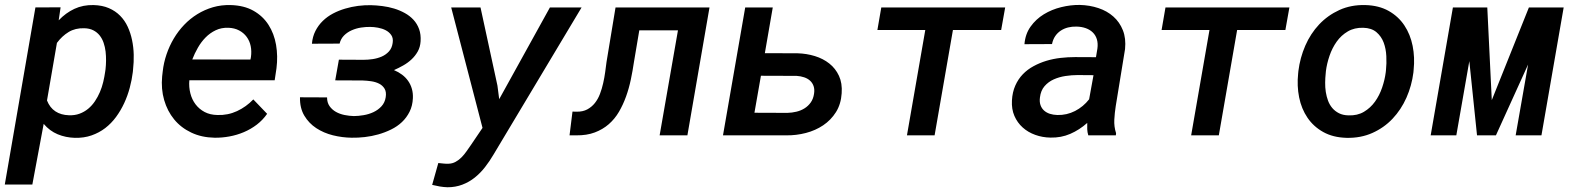

<svg xmlns="http://www.w3.org/2000/svg" viewBox="-32 -559 6508 793"><path d="M516.6 -261.7Q512.7 -229.5 503.9 -196.5Q495.1 -163.6 481 -133.1Q466.8 -102.5 447.3 -75.9Q427.7 -49.3 402.6 -30Q377.4 -10.7 346.2 0.2Q314.9 11.2 277.3 10.3Q239.3 9.3 206.3 -4.4Q173.3 -18.1 148.4 -47.4L101.6 203.1H-12.2L114.3 -528.3L218.3 -528.8L210.4 -475.1Q239.7 -505.9 275.4 -522.5Q311 -539.1 354.5 -538.1Q390.6 -537.1 417.7 -525.4Q444.8 -513.7 464.1 -494.1Q483.4 -474.6 495.4 -448.7Q507.3 -422.9 513.4 -393.6Q519.5 -364.3 520.3 -333.3Q521 -302.2 517.6 -272.5ZM403.8 -272.5Q405.8 -289.6 406 -308.6Q406.2 -327.6 404.1 -346.2Q401.9 -364.7 396 -382.1Q390.1 -399.4 379.6 -412.6Q369.1 -425.8 353.5 -433.8Q337.9 -441.9 315.4 -442.4Q278.8 -443.4 251.5 -426.8Q224.1 -410.2 203.1 -381.8L162.1 -144Q173.8 -114.3 196.8 -99.1Q219.7 -84 252.4 -83Q276.9 -82 296.6 -89.4Q316.4 -96.7 332.3 -109.9Q348.1 -123 360.1 -140.9Q372.1 -158.7 380.6 -178.7Q389.2 -198.7 394.3 -220.2Q399.4 -241.7 402.3 -262.2Z M854 9.8Q800.3 8.8 757.8 -11.5Q715.3 -31.7 687.3 -65.9Q659.2 -100.1 646 -145.8Q632.8 -191.4 637.7 -243.7L640.1 -264.2Q644 -299.8 655.8 -334.5Q667.5 -369.1 685.8 -399.9Q704.1 -430.7 728.5 -456.3Q752.9 -481.9 783 -500.5Q813 -519 847.4 -529.1Q881.8 -539.1 920.4 -538.1Q976.1 -536.6 1014.9 -514.6Q1053.7 -492.7 1076.9 -456.5Q1100.1 -420.4 1108.2 -373.8Q1116.2 -327.1 1109.9 -276.9L1102.5 -227.5H750Q747.6 -199.2 754.2 -173.6Q760.7 -147.9 775.6 -128.2Q790.5 -108.4 813.2 -96.4Q835.9 -84.5 866.2 -84Q909.2 -82.5 947 -100.1Q984.9 -117.7 1014.2 -148.4L1071.3 -88.9Q1053.2 -63 1028.6 -44.2Q1003.9 -25.4 975.1 -13.2Q946.3 -1 915.3 4.6Q884.3 10.3 854 9.8ZM911.6 -444.3Q882.3 -445.3 858.9 -434.1Q835.4 -422.9 817.1 -404.3Q798.8 -385.7 785.2 -361.8Q771.5 -337.9 762.2 -313.5L1002.4 -313L1004.4 -323.2Q1007.8 -347.2 1003.4 -368.7Q999 -390.1 986.8 -406.7Q974.6 -423.3 955.6 -433.3Q936.5 -443.4 911.6 -444.3Z M1469.7 -312Q1487.8 -312 1507.6 -314.9Q1527.3 -317.9 1544.7 -325.4Q1562 -333 1574.5 -346.7Q1586.9 -360.4 1589.8 -381.8Q1592.8 -401.4 1584 -414.1Q1575.2 -426.8 1561 -434.1Q1546.9 -441.4 1529.3 -444.6Q1511.7 -447.8 1497.1 -447.8Q1479 -448.2 1458.7 -445.1Q1438.5 -441.9 1420.4 -433.8Q1402.3 -425.8 1388.9 -412.4Q1375.5 -398.9 1370.6 -378.9L1256.3 -378.4Q1258.8 -407.7 1270.8 -431.2Q1282.7 -454.6 1301.3 -472.7Q1319.8 -490.7 1343.5 -503.2Q1367.2 -515.6 1393.6 -523.4Q1419.9 -531.2 1447 -534.7Q1474.1 -538.1 1500 -537.6Q1522.9 -537.1 1547.6 -533.9Q1572.3 -530.8 1595.7 -523.7Q1619.1 -516.6 1639.9 -505.1Q1660.6 -493.7 1675.8 -477.3Q1690.9 -460.9 1699 -438.7Q1707 -416.5 1705.1 -388.2Q1703.6 -364.7 1693.4 -346.4Q1683.1 -328.1 1667.7 -313.7Q1652.3 -299.3 1633.3 -288.6Q1614.3 -277.8 1595.2 -269.5Q1613.8 -261.7 1628.7 -250.5Q1643.6 -239.3 1653.8 -224.6Q1664.1 -210 1669.2 -191.9Q1674.3 -173.8 1673.3 -153.3Q1671.9 -122.1 1659.7 -97.7Q1647.5 -73.2 1628.2 -54.9Q1608.9 -36.6 1583.5 -24.2Q1558.1 -11.7 1530.5 -3.9Q1502.9 3.9 1474.6 7.1Q1446.3 10.3 1420.4 9.8Q1381.3 9.3 1343 -0.2Q1304.7 -9.8 1274.2 -29.8Q1243.7 -49.8 1224.9 -81.3Q1206.1 -112.8 1207 -157.2L1318.8 -156.7Q1318.8 -135.3 1329.1 -120.6Q1339.4 -106 1355.5 -96.9Q1371.6 -87.9 1391.1 -84Q1410.6 -80.1 1429.2 -79.6Q1447.8 -79.6 1469.5 -83.3Q1491.2 -86.9 1510.5 -95.9Q1529.8 -105 1543.7 -120.1Q1557.6 -135.3 1561 -157.2Q1564.5 -179.2 1556.4 -192.6Q1548.3 -206.1 1533.9 -213.4Q1519.5 -220.7 1501.2 -223.4Q1482.9 -226.1 1465.8 -226.6L1352.5 -227.1L1367.7 -312.5Z M2022.5 -205.6 2029.8 -149.4 2239.3 -528.3H2370.1L2005.9 80.1Q1990.2 106.9 1971.2 131.3Q1952.1 155.8 1929 174.3Q1905.8 192.9 1877.7 203.6Q1849.6 214.4 1816.4 214.4Q1800.3 213.9 1784.4 211.2Q1768.6 208.5 1752.9 204.6L1778.3 114.3Q1789.1 115.2 1799.8 116.5Q1810.5 117.7 1820.8 117.2Q1836.9 116.7 1850.3 109.1Q1863.8 101.6 1874.8 90.3Q1885.7 79.1 1895 65.7Q1904.3 52.2 1912.6 40.5L1960.9 -30.8L1831.5 -528.3H1952.6Z M2898.4 -528.3 2807.1 0H2692.4L2768.1 -433.6H2608.4L2586.4 -303.2Q2581.1 -267.1 2573.5 -230.7Q2565.9 -194.3 2553.7 -160.4Q2541.5 -126.5 2524.4 -97.2Q2507.3 -67.9 2482.4 -46.1Q2457.5 -24.4 2424.6 -12Q2391.6 0.5 2348.1 0H2320.3L2332.5 -98.1L2349.1 -97.7Q2375 -97.2 2393.6 -107.2Q2412.1 -117.2 2425 -133.5Q2438 -149.9 2446 -171.1Q2454.1 -192.4 2459.2 -215.3Q2464.4 -238.3 2467.5 -261Q2470.7 -283.7 2473.1 -303.2L2510.3 -528.3Z M3127 -339.4 3262.2 -338.9Q3299.3 -337.9 3333.5 -327.4Q3367.7 -316.9 3393.3 -296.6Q3418.9 -276.4 3433.1 -245.8Q3447.3 -215.3 3444.3 -173.8Q3441.4 -128.9 3420.7 -95.9Q3399.9 -63 3367.9 -41.5Q3335.9 -20 3296.4 -9.8Q3256.8 0.5 3215.8 0H2954.1L3045.9 -528.3H3159.7ZM3110.8 -246.1 3084 -93.3 3220.2 -92.8Q3239.3 -93.3 3257.6 -97.7Q3275.9 -102.1 3291 -111.6Q3306.2 -121.1 3316.7 -136Q3327.1 -150.9 3330.1 -171.4Q3333 -189.5 3328.4 -203.1Q3323.7 -216.8 3313.7 -225.8Q3303.7 -234.9 3289.3 -239.7Q3274.9 -244.6 3258.3 -245.6Z M4103 -435.1H3903.8L3828.1 0H3713.9L3789.6 -435.1H3591.8L3607.9 -528.3H4119.6Z M4462.9 0Q4459 -12.7 4458.5 -25.4Q4458 -38.1 4458.5 -51.3Q4426.3 -22.5 4388.4 -6.1Q4350.6 10.3 4306.6 9.3Q4273.4 8.8 4243.7 -2Q4213.9 -12.7 4191.9 -32.5Q4169.9 -52.2 4157.7 -80.3Q4145.5 -108.4 4147.5 -144Q4149.4 -178.7 4161.4 -205.6Q4173.3 -232.4 4192.4 -252.2Q4211.4 -272 4236.6 -285.6Q4261.7 -299.3 4290 -307.9Q4318.4 -316.4 4348.4 -319.8Q4378.4 -323.2 4408.2 -323.2L4494.6 -322.8L4500.5 -358.4Q4503.4 -379.9 4498.3 -396.7Q4493.2 -413.6 4481.4 -425Q4469.7 -436.5 4452.6 -442.6Q4435.5 -448.7 4414.6 -449.2Q4396 -449.7 4379.4 -445.6Q4362.8 -441.4 4349.1 -432.4Q4335.4 -423.3 4326.2 -409.7Q4316.9 -396 4313 -377L4199.2 -376.5Q4202.6 -418.5 4224.6 -449.2Q4246.6 -480 4279.3 -500Q4312 -520 4351.1 -529.5Q4390.1 -539.1 4427.7 -538.6Q4468.8 -537.6 4504.6 -525.6Q4540.5 -513.7 4566.4 -490.7Q4592.3 -467.8 4605.7 -434.1Q4619.1 -400.4 4614.7 -356.4L4576.2 -120.6Q4571.8 -92.8 4570.3 -64.5Q4568.8 -36.1 4577.6 -8.8L4576.7 0ZM4335 -84Q4374 -83 4408.2 -100.6Q4442.4 -118.2 4466.3 -148.9L4484.4 -248.5L4418.5 -249Q4394.5 -249 4368.7 -245.1Q4342.8 -241.2 4320.3 -231.2Q4297.9 -221.2 4282.2 -203.1Q4266.6 -185.1 4263.2 -156.7Q4260.7 -138.7 4265.4 -125.2Q4270 -111.8 4279.8 -102.8Q4289.6 -93.8 4303.7 -89.1Q4317.9 -84.5 4335 -84Z M5276.9 -435.1H5077.6L5002 0H4887.7L4963.4 -435.1H4765.6L4781.7 -528.3H5293.5Z M5330.6 -265.6Q5337.4 -320.3 5359.1 -370.4Q5380.9 -420.4 5416.3 -458Q5451.7 -495.6 5499.8 -517.6Q5547.9 -539.6 5606.9 -538.1Q5663.1 -536.6 5703.4 -513.9Q5743.7 -491.2 5768.3 -454.1Q5793 -417 5802.5 -369.4Q5812 -321.8 5806.6 -270.5L5805.7 -259.8Q5798.8 -205.1 5776.9 -155.5Q5754.9 -106 5719.5 -68.6Q5684.1 -31.2 5636 -9.8Q5587.9 11.7 5529.3 10.3Q5473.6 8.8 5433.3 -13.7Q5393.1 -36.1 5368.2 -72.8Q5343.3 -109.4 5333.7 -156.7Q5324.2 -204.1 5329.6 -255.4ZM5443.4 -255.4Q5441.4 -237.3 5441.2 -217.8Q5440.9 -198.2 5443.8 -179.2Q5446.8 -160.2 5453.1 -143.1Q5459.5 -126 5470.7 -112.8Q5481.9 -99.6 5498.3 -91.3Q5514.6 -83 5537.6 -82.5Q5574.2 -81.1 5601.3 -97.2Q5628.4 -113.3 5647 -139.2Q5665.5 -165 5676.5 -197.3Q5687.5 -229.5 5691.4 -260.3L5692.4 -270Q5695.3 -296.9 5693.8 -327.1Q5692.4 -357.4 5682.9 -383.1Q5673.3 -408.7 5653.1 -426Q5632.8 -443.4 5598.6 -444.3Q5562 -445.3 5534.7 -429.2Q5507.3 -413.1 5488.8 -387Q5470.2 -360.8 5459.2 -328.6Q5448.2 -296.4 5444.3 -265.6Z M6129.4 -145.5 6282.7 -528.3H6426.3L6334.5 0H6228L6279.3 -292.5L6146.5 0H6068.4L6036.6 -306.6L5982.9 0H5877L5968.8 -528.3H6110.8Z"/></svg>

Font: Roboto Mono Medium
Style: Italic
Weight: 500
Designer: Google
Version: Version 2.000985; 2015; ttfautohint (v1.3)